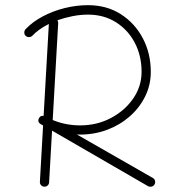

<svg xmlns="http://www.w3.org/2000/svg" viewBox="-20 -695 680 733"><path d="M129.4 -244.6Q135.3 -254.9 146.5 -252.4L166.5 -603.5Q126 -583 102.5 -557.6Q97.2 -553.2 89.6 -553.5Q82 -553.7 77.1 -559.1Q72.3 -564.5 72.8 -572Q73.2 -579.6 78.6 -584.5Q104.5 -611.8 143.1 -632.3Q181.6 -652.8 226.6 -664.1Q271.5 -675.3 315.9 -675.3Q387.2 -675.3 441.2 -640.9Q495.1 -606.4 525.4 -548.6Q555.7 -490.7 555.7 -420.9Q555.7 -370.1 533.9 -326.4Q512.2 -282.7 474.6 -250Q437 -217.3 388.4 -199.2Q339.8 -181.2 285.6 -181.2Q279.3 -181.2 273.4 -181.6L563.5 -15.6Q569.8 -12.2 571.8 -4.9Q573.7 2.4 569.8 9.3Q566.4 15.6 558.8 17.3Q551.3 19 544.9 15.6L178.7 -196.3L167.5 1Q167 8.8 161.6 13.4Q156.2 18.1 148.9 17.6Q141.1 17.1 136.5 11.7Q131.8 6.3 132.3 -1L144.5 -215.8L135.3 -221.2Q121.1 -230 129.4 -244.6ZM202.1 -606.4 181.2 -236.8Q207 -226.1 233.6 -221.2Q260.3 -216.3 285.6 -216.3Q350.1 -216.3 403.3 -244.4Q456.5 -272.5 488.5 -318.8Q520.5 -365.2 520.5 -420.9Q520.5 -482.4 494.4 -532Q468.3 -581.5 422.1 -610.4Q376 -639.2 315.9 -639.2Q287.1 -639.2 257.1 -633.3Q227.1 -627.4 199.2 -617.7Q202.6 -612.8 202.1 -606.4Z"/></svg>

Font: Mikhak-DS2-FD ExtraLight
Style: Regular
Weight: 200
Designer: Amin Abedi
Version: Version 3.2